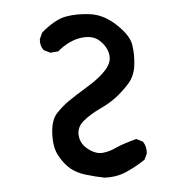

<svg xmlns="http://www.w3.org/2000/svg" viewBox="-43 -567 586 602"><g transform="rotate(-5 250.0 -266.5)"><path d="M262 -8Q232 -14 204 -22.5Q176 -31 157.5 -46.5Q139 -62 124 -89Q109 -116 111 -159Q113 -202 131.5 -222Q150 -242 171.5 -257Q193 -272 233.5 -296.5Q274 -321 294.5 -344.5Q315 -368 310.5 -392.5Q306 -417 285 -436.5Q264 -456 226.5 -451Q189 -446 152 -415L127 -413L107 -423Q96 -437 98 -458L107 -478Q150 -515 184.5 -521.5Q219 -528 261.5 -522.5Q304 -517 342 -481.5Q380 -446 385 -416Q390 -386 386 -351.5Q382 -317 361 -294Q340 -271 319 -255Q298 -239 267 -224.5Q236 -210 213.5 -191.5Q191 -173 193 -146.5Q195 -120 218.5 -102Q242 -84 263.5 -86Q285 -88 306 -98Q327 -108 372 -120L392 -110Q403 -94 401 -72L392 -53Q362 -33 331 -19.5Q300 -6 262 -8Z"/></g></svg>

Font: Kosefont JP
Style: Regular
Weight: 400
Designer: Nozomi Seto 瀬戸のぞみ
Version: Version 3.00;June 19, 2020